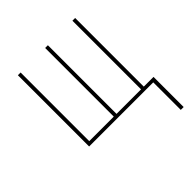

<svg xmlns="http://www.w3.org/2000/svg" viewBox="-195 -655 991 991"><g transform="rotate(-45 300.0 -159.5)"><path d="M559 201V0H91V-520H111V-19H290V-520H310V-19H489V-520H509V-19H580V201Z"/></g></svg>

Font: Iosevka SS04 Thin Extended
Style: Regular
Weight: 100
Width: 7
Monospace: yes
Designer: Belleve Invis
Foundry: Belleve Invis
Version: Version 19.0.0; ttfautohint (v1.8.4)